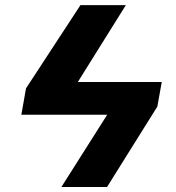

<svg xmlns="http://www.w3.org/2000/svg" viewBox="-20 -748 702 768"><path d="M551.3 -419.9 529.3 -289.1H146L168.5 -419.9ZM483.4 -727.5 209.5 -289.1H65.4L84 -394.5L301.8 -727.5ZM609.4 -321.8 408.2 0H225.6L491.7 -419.9H627Z"/></svg>

Font: Inter Tight ExtraBold
Style: Italic
Weight: 800
Italic angle: -9.39999°
Designer: Rasmus Andersson
Foundry: rsms
Version: Version 3.004